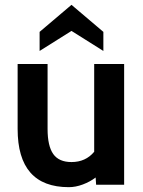

<svg xmlns="http://www.w3.org/2000/svg" viewBox="-20 -765 592 795"><path d="M408 -633V-554L276 -637L144 -554V-633L276 -745ZM370 -136.5V-500H494V0H378L376 -30Q353 -12.5 323 -1.2Q293 10 265 10Q53 10 53 -231V-500H177V-231Q177 -160.5 200.5 -127.2Q224 -94 276 -94Q334.5 -94 370 -136.5Z"/></svg>

Font: Cabin
Style: Bold
Weight: 700
Designer: Pablo Impallari
Foundry: Pablo Impallari. http://www.impallari.com Igino Marini. http://www.ikern.com
Version: Version 3.001;hotconv 1.0.109;makeotfexe 2.5.65596